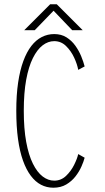

<svg xmlns="http://www.w3.org/2000/svg" viewBox="-20 -865 490 896"><path d="M229 11Q198 11 171.5 -2.8Q145 -16.5 123.8 -44.8Q102.5 -73 87.2 -115.8Q72 -158.5 64 -216.5Q56 -274.5 56 -348Q56 -421.5 64.5 -479.2Q73 -537 88.8 -579.8Q104.5 -622.5 126.2 -650.5Q148 -678.5 175 -692.2Q202 -706 233 -706Q266 -706 290.2 -690.8Q314.5 -675.5 331.5 -651.8Q348.5 -628 359 -602.2Q369.5 -576.5 375 -555L345 -539Q340.5 -565 326 -596.2Q311.5 -627.5 288.2 -650.2Q265 -673 233 -673Q204.5 -673 179 -653.5Q153.5 -634 133.5 -594Q113.5 -554 102.2 -492.8Q91 -431.5 91 -348Q91 -264.5 102.2 -203Q113.5 -141.5 133.5 -101.2Q153.5 -61 179 -41.5Q204.5 -22 233 -22Q265 -22 288.2 -44.2Q311.5 -66.5 326 -95.8Q340.5 -125 345 -146L375 -129Q370.5 -111.5 360 -87.8Q349.5 -64 332 -41.5Q314.5 -19 289 -4Q263.5 11 229 11ZM366 -724H317L230 -815L142 -724H93L214 -845H245Z"/></svg>

Font: League Mono Thin Condensed
Style: Regular
Weight: 100
Width: 1
Designer: Tyler Finck
Foundry: The League of Moveable Type / Tyler Finck
Version: Version 2.300;RELEASE